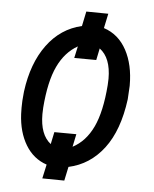

<svg xmlns="http://www.w3.org/2000/svg" viewBox="-49 -631 586 730"><g transform="rotate(5 244.0 -265.5)"><path d="M243.7 -72.3Q293 -98.1 320.8 -156.5Q348.6 -214.8 356.4 -317.4Q357.4 -330.1 357.4 -341.8Q357.4 -421.4 314 -453.6L304.7 -408.7L220.7 -409.2L230.5 -454.1Q182.1 -426.8 154.8 -369.1Q127.4 -311.5 119.6 -210.9Q118.7 -197.8 118.7 -186Q118.7 -107.4 160.2 -75.2L169.9 -121.6L253.9 -121.1ZM41.5 -265.6Q55.7 -374 107.2 -444.1Q158.7 -514.2 239.3 -532.7L251 -588.9L335 -587.9L323.2 -532.2Q379.9 -513.7 410.2 -457.5Q439.9 -402.3 439.9 -323.7Q439.9 -322.3 439.9 -321.3L437 -270.5Q421.4 -150.9 368.7 -81.5Q315.9 -12.2 234.9 5.4L223.6 58.6L139.6 57.6L151.4 3.9Q100.1 -13.2 70.8 -61.8Q41.5 -110.4 38.1 -179.2Q37.6 -191.4 37.6 -203.1Q37.6 -230 40.5 -254.9Z"/></g></svg>

Font: MAUL Condensed Italic
Style: Condenced Regular Italic
Weight: 400
Italic angle: -12°
Designer: MAUL
Version: Version 1.0; 2020; ttfautohint (v1.8.3)